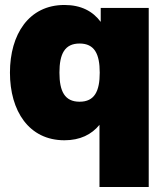

<svg xmlns="http://www.w3.org/2000/svg" viewBox="-20 -552 658 772"><path d="M578 -520H385V-464C353 -507 306 -532 239 -532C96 -532 20 -414 20 -260C20 -106 96 12 239 12C302 12 348 -11 380 -50V200H578ZM219 -260C219 -335 240 -377 300 -377C360 -377 381 -335 381 -260C381 -185 360 -143 300 -143C240 -143 219 -185 219 -260Z"/></svg>

Font: Aspekta 950
Style: Regular
Weight: 950
Designer: Ivo Dolenc
Version: Version 2.000